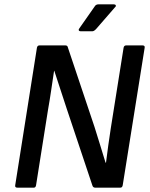

<svg xmlns="http://www.w3.org/2000/svg" viewBox="-20 -864 692 884"><path d="M60 0Q48 0 50 -11L150 -644Q152 -655 162 -655H281Q286 -655 289 -652.5Q292 -650 293 -644L415 -280Q428 -238 441 -196.5Q454 -155 466 -115H468Q473 -155 478.5 -194.5Q484 -234 490 -273L549 -644Q551 -655 561 -655H636Q648 -655 646 -644L545 -11Q543 0 534 0H418Q408 0 405 -11L287 -364Q272 -408 258 -452.5Q244 -497 230 -538H229Q222 -492 215.5 -447.5Q209 -403 201 -358L146 -11Q144 0 136 0ZM351 -720Q345 -720 343 -724Q341 -728 345 -733L415 -833Q421 -844 433 -844H504Q511 -844 513 -839.5Q515 -835 509 -830L423 -731Q413 -720 405 -720Z"/></svg>

Font: Sofia Sans SemiBold
Style: Italic
Weight: 600
Italic angle: -9°
Designer: Botio Nikoltchev, Ani Petrova
Foundry: lettersoup
Version: Version 4.100-B